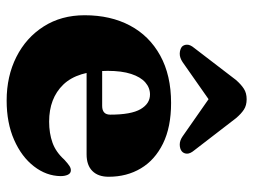

<svg xmlns="http://www.w3.org/2000/svg" viewBox="-114 -652 780 592"><g transform="rotate(90 276.0 -356.0)"><path d="M525 -301Q525 -268.5 507.2 -250.8Q489.5 -233 456 -233H155.5V-281H306.5Q333.5 -281 333.5 -306Q333.5 -370.5 316.5 -399.5Q299.5 -428.5 271.5 -428.5Q250.5 -428.5 234 -414Q217.5 -399.5 208 -370.5Q198.5 -341.5 198.5 -298Q198.5 -205 240.8 -161.2Q283 -117.5 355 -117.5Q391 -117.5 419.8 -127.8Q448.5 -138 472 -164Q485 -176 491.8 -180.2Q498.5 -184.5 505 -184.5Q514.5 -184.5 518.8 -175.2Q523 -166 523 -153Q522.5 -109 493 -70.8Q463.5 -32.5 411.2 -9.5Q359 13.5 290 13.5Q215 13.5 155.5 -16.5Q96 -46.5 61.5 -100.8Q27 -155 27 -227Q27 -307 58.8 -366.8Q90.5 -426.5 151.2 -460Q212 -493.5 297.5 -493.5Q372 -493.5 422.8 -468.5Q473.5 -443.5 499.2 -400.2Q525 -357 525 -301ZM330 -640H241.5L400.5 -529Q413.5 -520 426.2 -520.2Q439 -520.5 446.5 -526.5Q453.5 -532.5 453.8 -542.5Q454 -552.5 443.5 -565L344.5 -693.5Q331 -709.5 318 -718Q305 -726.5 286 -726.5Q267 -726.5 253.8 -718Q240.5 -709.5 226.5 -693.5L128 -565Q117.5 -552.5 117.8 -542.5Q118 -532.5 124.5 -526.5Q133 -520.5 145.5 -520.2Q158 -520 171.5 -529Z"/></g></svg>

Font: Fraunces ExtraBold
Style: Regular
Weight: 800
Version: Version 1.000;[b76b70a41]